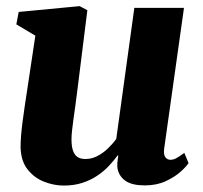

<svg xmlns="http://www.w3.org/2000/svg" viewBox="-20 -580 647 611"><path d="M182.5 10.5Q151.5 10.5 120.2 -1.8Q89 -14 67.8 -40.8Q46.5 -67.5 45.5 -112Q45.5 -129 47.2 -150Q49 -171 52 -194Q55 -217 58.5 -240.8Q62 -264.5 65.5 -287L92.5 -466.5L32 -502.5L39.5 -542L233.5 -560.5L258 -547.5L225.5 -287.5Q223 -266 219.8 -243.8Q216.5 -221.5 213.8 -201Q211 -180.5 209.2 -164Q207.5 -147.5 207.5 -137Q207.5 -114.5 212.2 -100.8Q217 -87 226.5 -80.5Q236 -74 252 -74Q271.5 -74 289.5 -83.2Q307.5 -92.5 323 -107.2Q338.5 -122 350 -138L407.5 -555H565.5L502.5 -107.5Q500 -88.5 506 -80Q512 -71.5 522.5 -71.5Q531 -71.5 540 -76Q549 -80.5 566.5 -93.5L580 -61Q573.5 -50.5 555 -33.8Q536.5 -17 507.5 -3.5Q478.5 10 441 10Q400.5 10 379.8 -4.2Q359 -18.5 354 -43.5Q353.5 -47 353.2 -51.8Q353 -56.5 353.5 -62Q354 -67.5 354.8 -73.5Q355.5 -79.5 356.5 -85L354.5 -85.5Q342 -68.5 326 -51.5Q310 -34.5 289 -20.5Q268 -6.5 241.8 2Q215.5 10.5 182.5 10.5Z"/></svg>

Font: Merriweather 36pt Black
Style: Italic
Weight: 900
Italic angle: -7.8°
Version: Version 2.101